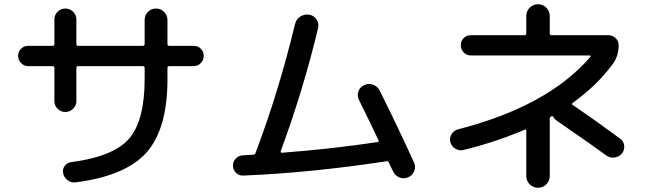

<svg xmlns="http://www.w3.org/2000/svg" viewBox="-20 -820 3040 900"><path d="M112 -510Q93 -510 79 -524Q65 -538 65 -558Q65 -578 78.5 -591.5Q92 -605 112 -605H226Q235 -605 235 -614V-729Q235 -750 250 -765Q265 -780 286 -780Q307 -780 322.5 -765Q338 -750 338 -729V-614Q338 -605 346 -605H649Q658 -605 658 -614V-726Q658 -749 673.5 -764.5Q689 -780 711 -780Q734 -780 749.5 -764Q765 -748 765 -726V-614Q765 -605 774 -605H888Q908 -605 921.5 -591.5Q935 -578 935 -558Q935 -538 921 -524Q907 -510 888 -510H774Q765 -510 765 -502V-450Q765 -216 667 -105.5Q569 5 333 35Q313 37 296.5 24.5Q280 12 276 -8Q272 -27 283.5 -42.5Q295 -58 314 -60Q512 -86 585 -170Q658 -254 658 -450V-502Q658 -510 649 -510H346Q338 -510 338 -502V-346Q338 -325 322.5 -310Q307 -295 286 -295Q265 -295 250 -310Q235 -325 235 -346V-502Q235 -510 226 -510Z M1120 3Q1101 4 1087 -9Q1073 -22 1072 -42Q1071 -62 1085 -76.5Q1099 -91 1118 -92Q1134 -93 1168 -95Q1176 -95 1178 -104Q1179 -106 1180 -108Q1181 -110 1181 -112Q1285 -386 1363 -707Q1368 -730 1388 -742.5Q1408 -755 1430 -751Q1452 -747 1464 -728.5Q1476 -710 1471 -688Q1401 -396 1296 -112Q1294 -104 1301 -104Q1529 -121 1750 -154Q1758 -156 1754 -163Q1725 -225 1663 -351Q1653 -371 1660 -391.5Q1667 -412 1687 -421Q1707 -431 1728.5 -423Q1750 -415 1760 -395Q1841 -233 1921 -58Q1930 -38 1921.5 -17.5Q1913 3 1893 11Q1872 20 1851.5 11.5Q1831 3 1822 -18Q1819 -24 1812.5 -37Q1806 -50 1803 -57Q1800 -66 1791 -64Q1436 -10 1120 3Z M2153 -117Q2133 -112 2114.5 -123Q2096 -134 2091 -154Q2086 -174 2097 -191.5Q2108 -209 2128 -214Q2548 -322 2747 -553Q2752 -560 2744 -560H2187Q2168 -560 2154 -574Q2140 -588 2140 -608Q2140 -628 2153.5 -641.5Q2167 -655 2187 -655H2439Q2447 -655 2447 -664V-745Q2447 -768 2463 -784Q2479 -800 2502 -800Q2525 -800 2541 -784Q2557 -768 2557 -745V-664Q2557 -655 2566 -655H2832Q2852 -655 2866 -641Q2880 -627 2880 -608Q2880 -558 2853 -521Q2780 -421 2665 -338Q2657 -332 2665 -328Q2776 -252 2887 -170Q2904 -158 2906 -137Q2908 -116 2895 -100Q2881 -84 2859.5 -81.5Q2838 -79 2821 -92Q2767 -132 2589 -255Q2579 -262 2575 -270Q2571 -278 2564 -274Q2563 -274 2563 -273.5Q2563 -273 2562 -273Q2555 -268 2557 -259V-250V5Q2557 28 2541 44Q2525 60 2502 60Q2479 60 2463 44Q2447 28 2447 5V-207Q2447 -216 2439 -212Q2307 -155 2153 -117Z"/></svg>

Font: Rounded Mplus 1c Medium
Style: Regular
Weight: 500
Version: Version 1.059.20150529